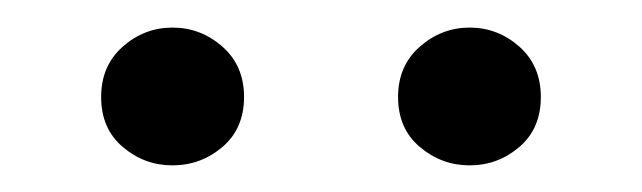

<svg xmlns="http://www.w3.org/2000/svg" viewBox="-20 -792 475 142"><path d="M107.5 -669.7Q86.8 -669.7 70.8 -683.3Q54.8 -696.9 54.8 -720.3Q54.8 -743.4 70.8 -757.5Q86.8 -771.6 107.5 -771.6Q128.5 -771.6 144.5 -757.5Q160.5 -743.4 160.5 -720.3Q160.5 -696.9 144.5 -683.3Q128.5 -669.7 107.5 -669.7ZM327.3 -669.7Q306.6 -669.7 290.5 -683.3Q274.4 -696.9 274.4 -720.3Q274.4 -743.4 290.5 -757.5Q306.6 -771.6 327.3 -771.6Q348.2 -771.6 364.1 -757.5Q380 -743.4 380 -720.3Q380 -696.9 364.1 -683.3Q348.2 -669.7 327.3 -669.7Z"/></svg>

Font: Noto Serif SC
Style: Regular
Weight: 200
Designer: Ryoko NISHIZUKA 西塚涼子 (kana & ideographs); Frank Grießhammer (Latin, Greek & Cyrillic); Wenlong ZHANG 张文龙 (bopomofo); San
Foundry: Adobe
Version: Version 2.001;hotconv 1.1.0;makeotfexe 2.6.0